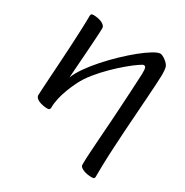

<svg xmlns="http://www.w3.org/2000/svg" viewBox="-200 -806 1170 1216"><g transform="rotate(30 385.5 -198.0)"><path d="M637.4 250.5Q623.8 250.5 608.4 248.2Q593.1 245.9 579.4 240.7Q565.7 235.5 556.8 227.9Q547.9 220.3 547.9 209.6Q547.9 166.9 551.1 120.8Q554.3 74.7 558.3 13.5Q559.6 -8.9 562.3 -44Q565 -79.1 568.1 -125.3Q571.1 -171.6 574.4 -227Q577.8 -282.3 581.3 -344.9Q584.9 -407.4 587.9 -474.5Q588.6 -511.6 584.2 -521.1Q579.7 -530.7 569.9 -530.7Q563.2 -530.7 536.7 -512.4Q510.2 -494.2 472.3 -462.6Q434.4 -431 393.6 -390.8Q352.8 -350.6 317.2 -306.8Q281.6 -263 260.2 -220.6Q240.6 -181.5 226.5 -144Q212.4 -106.5 204.5 -71.4Q196.6 -36.3 196.6 -3.2Q196.6 4.8 191.9 9.5Q187.2 14.2 175 13.9Q160.4 13.6 145 10.7Q129.5 7.8 116.2 2.2Q102.8 -3.3 94.3 -12Q85.8 -20.6 85.8 -32Q85.8 -42 88 -78Q90.2 -114 93.5 -167.4Q96.9 -220.8 100.9 -283.3Q105 -345.9 108.3 -409.4Q111.6 -473 114 -530.1Q116.3 -587.1 116.3 -628.7Q116.3 -637.4 120.3 -641.6Q124.4 -645.8 135.9 -645.8Q150.2 -645.8 165.9 -643Q181.5 -640.2 194.8 -634.7Q208.1 -629.1 216.6 -620.2Q225.1 -611.2 225.1 -599.5Q225.1 -588.3 223.5 -558.9Q222 -529.6 219.3 -490.4Q216.5 -451.2 213.7 -408.7Q210.8 -366.2 207.9 -327.8Q205 -289.5 203.2 -262.4Q201.3 -235.2 200.7 -226.6Q214.5 -263.2 245.7 -308.2Q276.9 -353.2 318.9 -400.3Q360.8 -447.4 406.6 -491.2Q452.5 -535 495.8 -570Q539.1 -604.9 573.3 -625.3Q607.4 -645.8 624.8 -645.8Q631.1 -645.8 641.8 -640.9Q652.5 -635.9 663.9 -627.4Q675.3 -618.9 684.2 -608.5Q693.1 -598.2 696.1 -586.6Q700.5 -569.7 700.5 -533.6Q700.2 -509.3 697.5 -464.3Q694.8 -419.3 690.8 -360.9Q686.8 -302.5 682.1 -236.5Q677.4 -170.4 672.9 -103.1Q668.4 -35.8 665.4 26.1Q664.1 50.4 662.8 79.7Q661.4 109 660.8 138.3Q660.1 167.7 659.8 192.8Q659.4 217.9 659.4 234.4Q659.4 243.1 655.6 246.8Q651.7 250.5 637.4 250.5Z"/></g></svg>

Font: Briem Hand Thin
Style: Regular
Weight: 100
Designer: Gunnlaugur SE Briem, Eben Sorkin
Foundry: Sorkin Type Co.
Version: Version 1.003